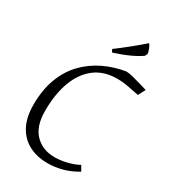

<svg xmlns="http://www.w3.org/2000/svg" viewBox="-223 -1043 1043 1169"><g transform="rotate(30 298.5 -459.0)"><path d="M302 12Q227 12 170.5 -17.5Q114 -47 82 -106Q50 -165 50 -254Q50 -360 80.5 -440Q111 -520 164.5 -575.5Q218 -631 288.5 -665Q359 -699 439 -712Q458 -712 489 -704Q520 -696 550.5 -687Q581 -678 597 -673L571 -623Q530 -631 492 -638.5Q454 -646 413 -646Q321 -646 258 -598Q195 -550 162.5 -463Q130 -376 130 -258Q130 -149 183 -95Q236 -41 321 -41Q362 -41 408 -52.5Q454 -64 485 -82L506 -46Q454 -15 403 -1.5Q352 12 302 12ZM306 -768 295 -787Q295 -787 321.5 -807Q348 -827 388.5 -859.5Q429 -892 472 -930Q480 -923 488.5 -903Q497 -883 497 -867L488 -850Q457 -829 420.5 -812Q384 -795 352.5 -784Q321 -773 306 -768Z"/></g></svg>

Font: Mate
Style: Italic
Weight: 400
Italic angle: -10.8°
Designer: Eduardo Rodriguez Tunni
Foundry: Eduardo Rodriguez Tunni
Version: Version 1.003; ttfautohint (v1.8.4.7-5d5b);gftools[0.9.24]